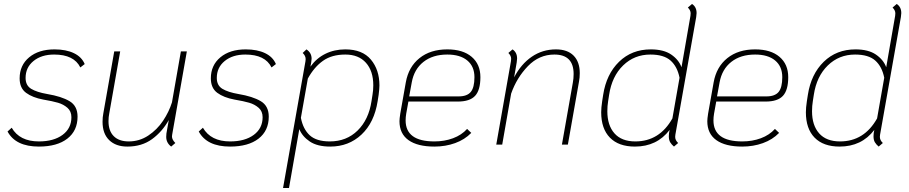

<svg xmlns="http://www.w3.org/2000/svg" viewBox="-20 -729 4581 968"><path d="M18 -66 39 -85Q79 -16 176 -16Q251 -16 295.5 -49Q340 -82 340 -138Q340 -168 320 -185.5Q300 -203 272.5 -211Q245 -219 198 -227Q144 -237 111.5 -261Q79 -285 79 -334Q79 -400 127 -440Q175 -480 255 -480Q313 -480 352.5 -461Q392 -442 407 -406L385 -389Q353 -454 253 -454Q189 -454 149 -421.5Q109 -389 109 -336Q109 -298 137.5 -281Q166 -264 218 -255Q290 -243 330.5 -219Q371 -195 371 -141Q371 -70 319.5 -30Q268 10 176 10Q59 10 18 -66Z M847 -41Q847 -25 864 -8L843 10Q818 -9 818 -39Q818 -50 819 -56L831 -124Q798 -65 746.5 -27.5Q695 10 622 10Q564 10 530.5 -22.5Q497 -55 497 -115Q497 -138 501 -158L556 -470H586L531 -158Q527 -139 527 -118Q527 -69 553.5 -42.5Q580 -16 629 -16Q683 -16 727.5 -45.5Q772 -75 802 -120Q832 -165 847 -213L892 -470H922L848 -50Q847 -47 847 -41Z M982 -66 1003 -85Q1043 -16 1140 -16Q1215 -16 1259.5 -49Q1304 -82 1304 -138Q1304 -168 1284 -185.5Q1264 -203 1236.5 -211Q1209 -219 1162 -227Q1108 -237 1075.5 -261Q1043 -285 1043 -334Q1043 -400 1091 -440Q1139 -480 1219 -480Q1277 -480 1316.5 -461Q1356 -442 1371 -406L1349 -389Q1317 -454 1217 -454Q1153 -454 1113 -421.5Q1073 -389 1073 -336Q1073 -298 1101.5 -281Q1130 -264 1182 -255Q1254 -243 1294.5 -219Q1335 -195 1335 -141Q1335 -70 1283.5 -30Q1232 10 1140 10Q1023 10 982 -66Z M1520 -420Q1521 -424 1521 -431Q1521 -448 1506 -462L1525 -480Q1551 -463 1551 -433Q1551 -428 1549 -414L1545 -393Q1576 -436 1621 -458Q1666 -480 1721 -480Q1807 -480 1850 -428.5Q1893 -377 1893 -298Q1893 -283 1889 -251L1884 -219Q1867 -111 1802.5 -50.5Q1738 10 1645 10Q1580 10 1542 -15.5Q1504 -41 1489 -78L1437 219H1407ZM1853 -219 1858 -251Q1862 -274 1862 -299Q1862 -371 1825 -412.5Q1788 -454 1721 -454Q1653 -454 1608.5 -422.5Q1564 -391 1532 -333L1497 -135Q1508 -78 1541.5 -47Q1575 -16 1643 -16Q1727 -16 1783 -71Q1839 -126 1853 -219Z M2028 -156Q2025 -138 2025 -122Q2025 -16 2170 -16Q2221 -16 2264 -32Q2307 -48 2335 -79L2356 -59Q2323 -25 2274.5 -7.5Q2226 10 2170 10Q2085 10 2039.5 -22.5Q1994 -55 1994 -118Q1994 -130 1998 -156L2026 -314Q2040 -392 2095 -436Q2150 -480 2235 -480Q2314 -480 2358 -442.5Q2402 -405 2402 -340Q2402 -275 2375.5 -246Q2349 -217 2288 -217H2039ZM2056 -314 2043 -243H2292Q2335 -243 2353.5 -265.5Q2372 -288 2372 -340Q2372 -394 2336 -424Q2300 -454 2235 -454Q2162 -454 2115 -417Q2068 -380 2056 -314Z M2903 -360Q2903 -337 2899 -317L2843 0H2813L2868 -312Q2872 -333 2872 -356Q2872 -454 2775 -454Q2698 -454 2641.5 -395.5Q2585 -337 2557 -257L2512 0H2482L2556 -420Q2557 -425 2557 -433Q2557 -448 2543 -462L2564 -480Q2587 -465 2587 -434Q2587 -428 2585 -414L2572 -339Q2607 -406 2661 -443Q2715 -480 2783 -480Q2841 -480 2872 -448.5Q2903 -417 2903 -360Z M3385 -50Q3384 -46 3384 -39Q3384 -22 3399 -8L3378 10Q3366 0 3359 -11.5Q3352 -23 3352 -42Q3352 -58 3356 -74Q3292 10 3181 10Q3099 10 3055 -35Q3011 -80 3011 -163Q3011 -186 3016 -219L3021 -251Q3037 -355 3101 -417.5Q3165 -480 3261 -480Q3326 -480 3364 -454Q3402 -428 3416 -390L3461 -649Q3462 -654 3462 -662Q3462 -677 3448 -691L3469 -709Q3492 -694 3492 -663Q3492 -657 3490 -643ZM3406 -337Q3395 -393 3361 -423.5Q3327 -454 3259 -454Q3178 -454 3121.5 -399Q3065 -344 3051 -251L3046 -219Q3042 -195 3042 -168Q3042 -97 3078 -56.5Q3114 -16 3183 -16Q3305 -16 3370 -132Z M3580 -156Q3577 -138 3577 -122Q3577 -16 3722 -16Q3773 -16 3816 -32Q3859 -48 3887 -79L3908 -59Q3875 -25 3826.5 -7.5Q3778 10 3722 10Q3637 10 3591.5 -22.5Q3546 -55 3546 -118Q3546 -130 3550 -156L3578 -314Q3592 -392 3647 -436Q3702 -480 3787 -480Q3866 -480 3910 -442.5Q3954 -405 3954 -340Q3954 -275 3927.5 -246Q3901 -217 3840 -217H3591ZM3608 -314 3595 -243H3844Q3887 -243 3905.5 -265.5Q3924 -288 3924 -340Q3924 -394 3888 -424Q3852 -454 3787 -454Q3714 -454 3667 -417Q3620 -380 3608 -314Z M4417 -50Q4416 -46 4416 -39Q4416 -22 4431 -8L4410 10Q4398 0 4391 -11.5Q4384 -23 4384 -42Q4384 -58 4388 -74Q4324 10 4213 10Q4131 10 4087 -35Q4043 -80 4043 -163Q4043 -186 4048 -219L4053 -251Q4069 -355 4133 -417.5Q4197 -480 4293 -480Q4358 -480 4396 -454Q4434 -428 4448 -390L4493 -649Q4494 -654 4494 -662Q4494 -677 4480 -691L4501 -709Q4524 -694 4524 -663Q4524 -657 4522 -643ZM4438 -337Q4427 -393 4393 -423.5Q4359 -454 4291 -454Q4210 -454 4153.5 -399Q4097 -344 4083 -251L4078 -219Q4074 -195 4074 -168Q4074 -97 4110 -56.5Q4146 -16 4215 -16Q4337 -16 4402 -132Z"/></svg>

Font: KoHo ExtraLight
Style: Italic
Weight: 275
Italic angle: -10°
Version: Version 1.000; ttfautohint (v1.6)